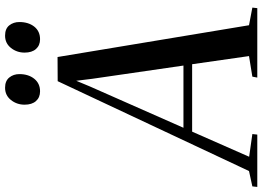

<svg xmlns="http://www.w3.org/2000/svg" viewBox="-220 -832 984 719"><g transform="rotate(-90 271.5 -472.0)"><path d="M-68.5 0 -66.5 -18.5 -9 -31 327.5 -747.5 418 -748 537 -31 603 -18.5 601 0H341L344.5 -18.5L421.5 -31L391 -244H138.5L44.5 -30.5L129.5 -18.5L127.5 0ZM153 -276.5H386L336.5 -617.5L329 -678L308 -627.5ZM289.5 -813.5Q266.5 -813.5 253 -828.8Q239.5 -844 239.5 -871.5Q239.5 -900.5 257 -922.5Q274.5 -944.5 303 -944.5Q328.5 -944.5 341.2 -928.8Q354 -913 354 -891Q354 -857 336.5 -835.2Q319 -813.5 289.5 -813.5ZM484.5 -813.5Q461.5 -813.5 448 -828.8Q434.5 -844 434.5 -871.5Q434.5 -900.5 452 -922.5Q469.5 -944.5 498 -944.5Q524 -944.5 536.5 -928.8Q549 -913 549 -891Q549 -857 531.8 -835.2Q514.5 -813.5 484.5 -813.5Z"/></g></svg>

Font: Merriweather 144pt
Style: Italic
Weight: 400
Italic angle: -7.8°
Version: Version 2.101